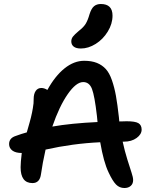

<svg xmlns="http://www.w3.org/2000/svg" viewBox="-20 -944 780 969"><path d="M388.2 -699.2Q364.3 -699.2 352.1 -708.7Q339.8 -718.3 339.8 -734.9Q339.8 -748.5 348.1 -759.3Q356.4 -770 377.9 -788.1Q401.9 -806.6 412.6 -824.2Q423.3 -841.8 432.1 -873Q441.4 -901.9 454.8 -912.8Q468.3 -923.8 488.8 -923.8Q547.9 -923.8 547.9 -865.2Q547.9 -823.7 523.9 -784.7Q500 -745.6 462.9 -722.4Q425.8 -699.2 388.2 -699.2ZM607.9 4.9Q583 4.9 565.7 -12.7Q548.3 -30.3 527.8 -74.2Q502.9 -126 485.8 -226.1Q347.2 -219.7 210 -189Q194.3 -119.1 187 -65.9Q181.2 -20 144 -20Q84 -20 84 -100.1Q84 -124 89.8 -171.9Q58.6 -171.9 42.2 -184.3Q25.9 -196.8 25.9 -216.8Q25.9 -247.1 59.1 -257.8Q89.4 -269 115.2 -275.9Q116.2 -279.3 122.3 -300.8Q128.4 -322.3 129.9 -327.6Q131.3 -333 136 -350.6Q140.6 -368.2 141.8 -376.2Q143.1 -384.3 145.8 -398.2Q148.4 -412.1 149.2 -422.6Q149.9 -433.1 149.9 -443.8Q149.9 -470.2 160.2 -485.1Q170.4 -500 189 -500Q203.1 -500 219.2 -490.2Q257.8 -560.5 305.7 -598.9Q353.5 -637.2 404.8 -637.2Q442.4 -637.2 469 -626.5Q495.6 -615.7 513.9 -595.7Q532.2 -575.7 544.9 -539.1Q557.6 -502.4 565.2 -460Q572.8 -417.5 580.1 -352.1Q582 -338.4 582 -331.1Q587.9 -331.1 600.6 -331.5Q613.3 -332 619.1 -332Q662.6 -332 678.7 -322.3Q694.8 -312.5 694.8 -290Q694.8 -266.1 669.4 -247.6Q644 -229 605 -229H599.1Q609.4 -181.6 622.8 -138.7Q636.2 -95.7 644 -72.3Q651.9 -48.8 651.9 -35.2Q651.9 -16.6 639.9 -5.9Q627.9 4.9 607.9 4.9ZM399.9 -529.8Q364.3 -529.8 321.8 -468.8Q279.3 -407.7 244.1 -305.2Q338.4 -321.8 472.2 -328.1Q471.7 -333 470.7 -343.5Q469.7 -354 469.2 -358.9Q457.5 -460.9 444.1 -495.4Q430.7 -529.8 399.9 -529.8Z"/></svg>

Font: Shantell Sans Irregular Bouncy
Style: Regular
Weight: 500
Designer: Stephen Nixon, Anya Danilova, Shantell Martin
Foundry: Arrow Type
Version: Version 1.006;[9816181b4]